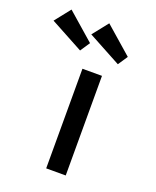

<svg xmlns="http://www.w3.org/2000/svg" viewBox="-197 -866 772 951"><g transform="rotate(20 189.0 -391.0)"><path d="M355 -657 212 -782 147 -700 321 -606ZM156 -657 13 -782 -52 -700 122 -606ZM267 0V-525H164V0Z"/></g></svg>

Font: Lexend Peta
Style: Regular
Weight: 400
Designer: Bonnie Shaver-Troup, Thomas Jockin
Foundry: Lexend
Version: Version 1.007